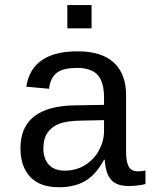

<svg xmlns="http://www.w3.org/2000/svg" viewBox="-20 -745 640 774"><path d="M537.6 -54.2Q550.3 -54.2 566.4 -57.6V-2.9Q533.2 4.9 498.5 4.9Q449.7 4.9 427.5 -20.8Q405.3 -46.4 402.3 -101.1H399.4Q367.7 -42 324.5 -16.1Q281.2 9.8 217.8 9.8Q140.6 9.8 101.6 -32.2Q62.5 -74.2 62.5 -147.5Q62.5 -317.9 284.2 -320.3L399.4 -322.3V-351.1Q399.4 -415 373.5 -443.1Q347.7 -471.2 291 -471.2Q233.4 -471.2 208 -450.7Q182.6 -430.2 177.7 -387.2L85.9 -395.5Q108.4 -538.1 292.5 -538.1Q390.1 -538.1 439.2 -492.4Q488.3 -446.8 488.3 -360.4V-132.8Q488.3 -93.8 498.5 -74Q508.8 -54.2 537.6 -54.2ZM240.2 -57.1Q287.1 -57.1 323.2 -79.6Q359.4 -102.1 379.4 -139.6Q399.4 -177.2 399.4 -217.3V-260.7L306.6 -258.8Q249 -257.8 218.8 -246.1Q188.5 -234.4 171.6 -210.2Q154.8 -186 154.8 -146Q154.8 -106 176.5 -81.5Q198.2 -57.1 240.2 -57.1ZM251.5 -630.9V-724.6H349.1V-630.9Z"/></svg>

Font: Liberation Mono
Style: Regular
Weight: 400
Monospace: yes
Designer: Steve Matteson
Foundry: Ascender Corporation
Version: Version 2.1.5